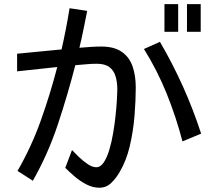

<svg xmlns="http://www.w3.org/2000/svg" viewBox="-20 -838 1040 915"><path d="M763.7 -686.5V-818.4H829.1V-686.5ZM871.1 -686.5V-818.4H936.5V-686.5ZM453.1 56.6Q422.9 56.6 393.1 41.5Q363.3 26.4 337.4 4.4Q311.5 -17.6 291 -38.1L323.2 -123Q335 -110.4 355 -90.8Q375 -71.3 397.5 -56.2Q419.9 -41 438.5 -41Q459 -41 474.1 -63.5Q489.3 -85.9 500.5 -122.6Q511.7 -159.2 519 -202.6Q526.4 -246.1 530.8 -287.6Q535.2 -329.1 537.1 -362.3Q539.1 -395.5 539.1 -411.1Q539.1 -446.3 530.8 -474.1Q522.5 -502 501.5 -518.1Q480.5 -534.2 440.4 -534.2Q416 -534.2 390.1 -531.7Q364.3 -529.3 338.9 -527.3Q302.7 -386.7 255.9 -245.6Q209 -104.5 136.7 23.4L63.5 -23.4Q129.9 -138.7 174.8 -264.6Q219.7 -390.6 252.9 -518.6L61.5 -498V-582L273.4 -602.5Q295.9 -701.2 311.5 -798.8L395.5 -786.1Q386.7 -742.2 377.9 -698.2Q369.1 -654.3 358.4 -610.4Q383.8 -612.3 410.6 -614.3Q437.5 -616.2 462.9 -616.2Q524.4 -616.2 560.5 -590.8Q596.7 -565.4 611.8 -521.5Q627 -477.5 627 -420.9Q627 -360.4 621.1 -286.6Q615.2 -212.9 598.6 -142.1Q582 -71.3 549.8 -17.6Q534.2 9.8 510.7 33.2Q487.3 56.6 453.1 56.6ZM849.6 -164.1Q819.3 -280.3 774.4 -391.6Q729.5 -502.9 666 -604.5L742.2 -638.7Q802.7 -535.2 852.1 -425.3Q901.4 -315.4 938.5 -201.2Z"/></svg>

Font: Kosugi
Style: Regular
Weight: 400
Version: Version 4.002